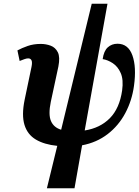

<svg xmlns="http://www.w3.org/2000/svg" viewBox="-20 -780 748 1036"><path d="M233 236 289 7Q219 0 173.5 -27Q128 -54 112 -106.5Q96 -159 113 -242L150 -419Q155 -444 150 -454.5Q145 -465 132 -465Q123 -465 111 -460.5Q99 -456 86 -451L74 -508Q98 -521 129.5 -532Q161 -543 200 -543Q228 -543 253.5 -533.5Q279 -524 292 -498Q305 -472 295 -421L254 -230Q240 -162 255 -127Q270 -92 310 -80L475 -760H560L437 -76Q520 -89 572.5 -142Q625 -195 639 -292Q647 -350 631.5 -385.5Q616 -421 588.5 -439Q561 -457 534 -461Q540 -505 561.5 -524.5Q583 -544 614 -544Q672 -544 694.5 -481Q717 -418 703 -317Q692 -237 656 -169.5Q620 -102 561 -56.5Q502 -11 423 4L382 236Z"/></svg>

Font: Noto Serif SemiCondensed
Style: Bold Italic
Weight: 700
Width: 4
Italic angle: -12°
Designer: Monotype Design Team
Foundry: Monotype Imaging Inc.
Version: Version 2.014